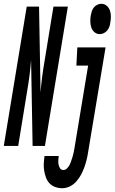

<svg xmlns="http://www.w3.org/2000/svg" viewBox="-65 -770 605 1013"><path d="M-45 0 76 -735H141L149 -282Q152 -322 157 -361.5Q162 -401 169 -441L217 -735H293L172 0H107L99 -453Q96 -413 91 -373.5Q86 -334 79 -294L31 0ZM461 -590Q445 -590 433 -600.5Q421 -611 416.5 -625.5Q412 -640 411.5 -656.5Q411 -673 414 -689Q416 -700 419.5 -711Q423 -722 430.5 -731Q438 -740 448.5 -745Q459 -750 470 -750Q486 -750 498 -739.5Q510 -729 515 -714.5Q520 -700 520 -683.5Q520 -667 517 -651Q516 -640 512 -629Q508 -618 500.5 -609Q493 -600 482.5 -595Q472 -590 461 -590ZM264 223Q244 223 226 216.5Q208 210 196 197Q184 184 177.5 166.5Q171 149 168 130Q165 111 166 92Q167 73 170 53H245Q243 64 242.5 75.5Q242 87 244 98Q246 109 252 118Q258 127 269 127Q280 127 288.5 118.5Q297 110 302 100Q307 90 310.5 79.5Q314 69 317.5 58.5Q321 48 323 37.5Q325 27 327 17L400 -424H338L343 -520H492L400 32Q397 53 392 73Q387 93 380 112.5Q373 132 363 151Q353 170 338 187Q323 204 303.5 213.5Q284 223 264 223Z"/></svg>

Font: Iosevka Curly
Style: Bold Italic
Weight: 700
Italic angle: -9°
Monospace: yes
Designer: Belleve Invis
Foundry: Belleve Invis
Version: Version 22.1.2; ttfautohint (v1.8.4)